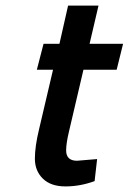

<svg xmlns="http://www.w3.org/2000/svg" viewBox="-20 -657 461 688"><path d="M217 -118Q217 -81 256 -81L328 -87L319 -8Q267 11 214.5 11Q162 11 133.5 -17Q105 -45 105 -88.5Q105 -132 120 -194L170 -407H112L136 -500H193L224 -637H333L301 -500H421L398 -407H279L227 -185Q217 -143 217 -118Z"/></svg>

Font: Titillium Web
Style: SemiBold Italic
Weight: 600
Italic angle: -13°
Version: Version 1.001;PS 57.000;hotconv 1.0.70;makeotf.lib2.5.55311